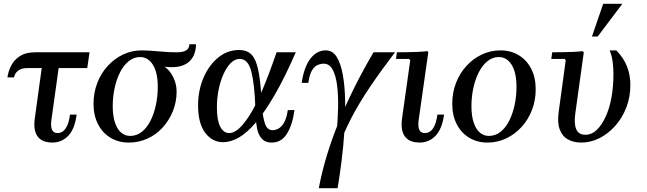

<svg xmlns="http://www.w3.org/2000/svg" viewBox="-20 -740 3402 1010"><path d="M439 -382H125Q93 -382 75 -368Q57 -354 54 -333H19Q24 -367 40 -397Q56 -427 86.5 -446Q117 -465 165 -465H451ZM290 -393 250 -106Q246 -73 254 -56.5Q262 -40 283 -40Q296 -40 308.5 -47.5Q321 -55 332 -76Q343 -97 348 -137H383Q373 -60 338.5 -25Q304 10 255 10Q234 10 215 4Q196 -2 182.5 -16.5Q169 -31 163.5 -55.5Q158 -80 163 -117L201 -393Z M1011 -507Q1011 -483 1003.5 -460Q996 -437 978 -418.5Q960 -400 928 -391.5Q896 -383 846 -389Q868 -373 882 -350.5Q896 -328 902.5 -304.5Q909 -281 909 -258Q909 -204 889.5 -155.5Q870 -107 836 -69.5Q802 -32 756 -11Q710 10 657 10Q604 10 562 -15Q520 -40 496 -86Q472 -132 472 -194Q472 -252 491.5 -303Q511 -354 546 -392.5Q581 -431 627 -453Q673 -475 726 -475Q747 -475 768 -473.5Q789 -472 811 -470Q833 -468 858 -466.5Q883 -465 912 -465Q976 -465 976 -507ZM665 -25Q699 -25 726 -46.5Q753 -68 771.5 -104.5Q790 -141 800 -187.5Q810 -234 810 -283Q810 -334 798.5 -368.5Q787 -403 766 -421.5Q745 -440 717 -440Q684 -440 657 -418Q630 -396 611.5 -359.5Q593 -323 583 -277Q573 -231 573 -182Q573 -131 584.5 -96Q596 -61 616.5 -43Q637 -25 665 -25Z M1154 8Q1096 8 1059 -42Q1022 -92 1022 -184Q1022 -265 1050.5 -331Q1079 -397 1127.5 -437Q1176 -477 1238 -477Q1268 -477 1289.5 -464Q1311 -451 1324.5 -418.5Q1338 -386 1346 -327.5Q1354 -269 1358 -178H1323Q1319 -298 1302 -364Q1285 -430 1241 -430Q1216 -430 1194.5 -409Q1173 -388 1156.5 -352Q1140 -316 1130.5 -270.5Q1121 -225 1121 -175Q1121 -107 1138.5 -73.5Q1156 -40 1186 -40Q1209 -40 1235 -62Q1261 -84 1292.5 -133Q1324 -182 1359 -264Q1394 -346 1435 -465H1536Q1477 -330 1424 -239Q1371 -148 1324.5 -94Q1278 -40 1235.5 -16Q1193 8 1154 8ZM1409 10Q1376 10 1358 -9.5Q1340 -29 1333.5 -58.5Q1327 -88 1325.5 -120.5Q1324 -153 1323 -178H1358Q1363 -121 1374.5 -88Q1386 -55 1415 -55Q1428 -55 1444.5 -63.5Q1461 -72 1474.5 -95.5Q1488 -119 1494 -161H1529Q1519 -85 1490 -37.5Q1461 10 1409 10Z M1714 212Q1723 162 1733 97.5Q1743 33 1750 -36.5Q1757 -106 1758.5 -171Q1760 -236 1753.5 -289Q1747 -342 1730 -373.5Q1713 -405 1683 -405Q1666 -405 1649.5 -397.5Q1633 -390 1620.5 -368.5Q1608 -347 1602 -304H1567Q1579 -387 1612.5 -431Q1646 -475 1694 -475Q1730 -475 1751.5 -440Q1773 -405 1783.5 -346Q1794 -287 1795.5 -212Q1797 -137 1792 -55.5Q1787 26 1777 105Q1767 184 1756 250H1709ZM1945 -465H2058Q1984 -368 1926.5 -283Q1869 -198 1827.5 -118Q1786 -38 1758 43Q1730 124 1714 212L1709 250H1657Q1688 84 1761.5 -97Q1835 -278 1945 -465Z M2281 -137H2316Q2305 -60 2270.5 -25Q2236 10 2187 10Q2166 10 2147 4Q2128 -2 2114.5 -16.5Q2101 -31 2095.5 -55.5Q2090 -80 2095 -117L2138 -423L2132 -430H2063L2068 -465Q2094 -465 2121.5 -465.5Q2149 -466 2176 -467Q2203 -468 2228 -471L2233 -465L2182 -106Q2178 -73 2186 -56.5Q2194 -40 2215 -40Q2228 -40 2241 -47.5Q2254 -55 2264.5 -76Q2275 -97 2281 -137Z M2613 -475Q2666 -475 2708 -450Q2750 -425 2774 -379Q2798 -333 2798 -270Q2798 -212 2778.5 -161.5Q2759 -111 2724 -72.5Q2689 -34 2643 -12Q2597 10 2544 10Q2491 10 2449 -15Q2407 -40 2383 -86Q2359 -132 2359 -194Q2359 -252 2378.5 -303Q2398 -354 2433 -392.5Q2468 -431 2514 -453Q2560 -475 2613 -475ZM2552 -25Q2586 -25 2613 -46.5Q2640 -68 2658.5 -104.5Q2677 -141 2687 -187.5Q2697 -234 2697 -283Q2697 -334 2685.5 -368.5Q2674 -403 2653 -421.5Q2632 -440 2604 -440Q2571 -440 2544 -418Q2517 -396 2498.5 -359.5Q2480 -323 2470 -277Q2460 -231 2460 -182Q2460 -131 2471.5 -96Q2483 -61 2503.5 -43Q2524 -25 2552 -25Z M3187 -475H3222Q3261 -435 3278.5 -390Q3296 -345 3296 -294Q3296 -229 3274.5 -174Q3253 -119 3216 -77.5Q3179 -36 3133 -13Q3087 10 3038 10Q2997 10 2967 -7Q2937 -24 2924 -60Q2911 -96 2919 -152L2956 -423L2950 -430H2880L2885 -465Q2911 -465 2938.5 -465.5Q2966 -466 2993.5 -467Q3021 -468 3045 -471L3051 -465L3006 -141Q2999 -88 3011.5 -59.5Q3024 -31 3060 -31Q3092 -31 3118.5 -56Q3145 -81 3165.5 -125Q3186 -169 3196.5 -227Q3207 -285 3207 -352Q3207 -382 3203 -414Q3199 -446 3187 -475ZM3254 -720 3124 -548H3094L3153 -720Z"/></svg>

Font: Brygada 1918 Medium
Style: Italic
Weight: 500
Italic angle: -8°
Designer: Mateusz Machalski | Borys Kosmynka | Przemek Hoffer
Foundry: NIEPODLEGLA 2018
Version: Version 3.006